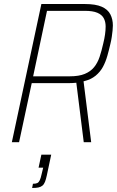

<svg xmlns="http://www.w3.org/2000/svg" viewBox="-20 -708 585 956"><path d="M39 0 186 -688H402Q456 -688 486.5 -674.5Q517 -661 529.5 -636.5Q542 -612 542 -581Q542 -571 540.5 -556Q539 -541 536.5 -524Q534 -507 530 -491Q523 -460 514.5 -430Q506 -400 492.5 -375Q479 -350 456 -331Q433 -312 396 -303L434 0H397L360 -296Q350 -295 340 -294.5Q330 -294 319 -294H138L75 0ZM145 -328H327Q373 -328 402 -340Q431 -352 448.5 -373.5Q466 -395 476 -425Q486 -455 494 -491Q500 -515 503 -536.5Q506 -558 506 -576Q506 -600 496.5 -617.5Q487 -635 464.5 -644.5Q442 -654 403 -654H214ZM140 228 144 207Q158 207 165.5 203.5Q173 200 178 189.5Q183 179 187 160L195 127H172L186 62H235L213 166Q209 185 204 197.5Q199 210 191 216.5Q183 223 171 225.5Q159 228 140 228Z"/></svg>

Font: Saira SemiCondensed Thin
Style: Italic
Weight: 250
Width: 4
Italic angle: -12°
Designer: Hector Gatti with collaboration of the Omnibus-Type team
Foundry: Omnibus-Type
Version: Version 1.101